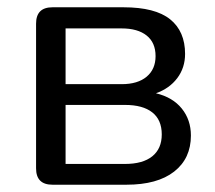

<svg xmlns="http://www.w3.org/2000/svg" viewBox="-20 -507 589 527"><path d="M160 -57H323Q372 -57 398 -78Q424 -99 424 -138Q424 -178 398 -198.5Q372 -219 323 -219H160ZM160 -276H314Q358 -276 382.5 -296.5Q407 -317 407 -353Q407 -390 382.5 -409.5Q358 -429 314 -429H160ZM124 0Q79 0 79 -45V-442Q79 -487 124 -487H319Q406 -487 447 -454Q488 -421 488 -359Q488 -321 466.5 -292.5Q445 -264 408 -251Q454 -240 479 -209Q504 -178 504 -135Q504 -72 458 -36Q412 0 327 0Z"/></svg>

Font: Chiron GoRound TC N
Style: Regular
Weight: 350
Designer: Ryoko NISHIZUKA 西塚涼子 (kana, bopomofo & ideographs); Paul D. Hunt (Latin, Greek & Cyrillic); Sandoll Communications 산돌커뮤니
Foundry: Adobe
Version: Version 1.000;hotconv 1.1.1;makeotfexe 2.6.0